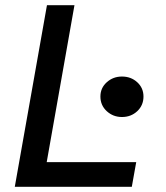

<svg xmlns="http://www.w3.org/2000/svg" viewBox="-20 -720 640 740"><path d="M37 0 161 -700H267L160 -95H505L488 0ZM450 -269Q416 -269 391.5 -291.5Q367 -314 367 -348Q367 -381 391.5 -403Q416 -425 450 -425Q485 -425 509 -403Q533 -381 533 -348Q533 -314 509 -291.5Q485 -269 450 -269Z"/></svg>

Font: DM Mono Medium
Style: Italic
Weight: 500
Italic angle: -10°
Designer: Colophon Foundry
Foundry: Colophon Foundry
Version: Version 1.000; ttfautohint (v1.8.2.53-6de2)